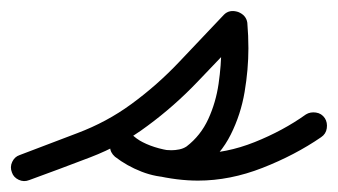

<svg xmlns="http://www.w3.org/2000/svg" viewBox="-45 -309 623 354"><path d="M9 23Q-1 27 -10.5 22.5Q-20 18 -23 9Q-27 -1 -22.5 -10.5Q-18 -20 -9 -23Q43 -43 97.5 -63.5Q152 -84 197 -117Q245 -152 286 -195.5Q327 -239 368 -282Q378 -292 394 -287Q409 -281 411 -267Q413 -243 413 -220Q413 -181 406 -139.5Q399 -98 380.5 -61Q362 -24 329 1Q317 10 301.5 14Q286 18 271 18Q243 18 216 7.5Q189 -3 167 -20Q158 -28 158 -38Q158 -48 164 -55Q170 -63 179.5 -65Q189 -67 199 -59Q222 -41 256.5 -33.5Q291 -26 320 -26Q372 -26 424.5 -47Q477 -68 519 -98Q527 -103 537.5 -101.5Q548 -100 554 -91Q559 -83 557.5 -72.5Q556 -62 547 -56Q499 -23 439 0.5Q379 24 320 24Q282 24 239.5 14Q197 4 167 -21Q158 -29 158 -38.5Q158 -48 164 -56Q169 -63 179 -65Q189 -67 199 -60Q214 -47 232.5 -39.5Q251 -32 271 -32Q278 -32 285.5 -33.5Q293 -35 299 -39Q325 -59 339 -89.5Q353 -120 358 -154.5Q363 -189 363 -220Q363 -241 361 -262Q360 -269 368.5 -269.5Q377 -270 387 -267Q396 -264 402.5 -258Q409 -252 404 -247Q362 -203 319 -158Q276 -113 227 -77Q179 -41 121.5 -19Q64 3 9 23Q9 23 9 23Q9 23 9 23Z"/></svg>

Font: FRB American Cursive Semibold
Style: Italic
Weight: 600
Italic angle: -25°
Version: Version 2.0;Modular Font Editor K font №1